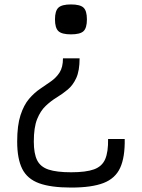

<svg xmlns="http://www.w3.org/2000/svg" viewBox="-20 -650 640 866"><path d="M301 196Q209.5 196 156.2 176.5Q103 157 80.2 111.5Q57.5 66 57.5 -11.5Q57.5 -84.5 72.5 -130.5Q87.5 -176.5 111 -204Q134.5 -231.5 160.8 -249.2Q187 -267 210.5 -283.5Q234 -300 249 -323.5Q264 -347 264 -387H339Q339 -331 324 -298.2Q309 -265.5 285.5 -246Q262 -226.5 235.8 -210.5Q209.5 -194.5 186 -172.2Q162.5 -150 147.5 -112.8Q132.5 -75.5 132.5 -11.5Q132.5 42 147.2 72.2Q162 102.5 198.8 114.8Q235.5 127 301 127Q368 127 404.2 113.8Q440.5 100.5 454.5 67.8Q468.5 35 467.5 -23H542.5Q544 59 522 107Q500 155 446.8 175.5Q393.5 196 301 196ZM300 -495Q259 -495 243.5 -509.5Q228 -524 228 -562.5Q228 -601 243.5 -615.5Q259 -630 300 -630Q341.5 -630 356.8 -615.5Q372 -601 372 -562.5Q372 -524 356.8 -509.5Q341.5 -495 300 -495Z"/></svg>

Font: Victor Mono Thin
Style: Regular
Weight: 100
Monospace: yes
Designer: Rune Bjørnerås
Version: Version 1.561;gftools[0.9.30]